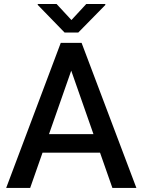

<svg xmlns="http://www.w3.org/2000/svg" viewBox="-20 -921 698 941"><path d="M530.8 0H648.4L379.9 -710.9H277.8L10.3 0H127.9L188.5 -172.9H470.2ZM220.2 -263.7 329.1 -574.7 438 -263.7ZM257.3 -901.4H165V-897L296.4 -761.7H363.8L496.1 -896.5V-901.4H402.8L330.1 -822.8Z"/></svg>

Font: Bert Sans Medium
Style: Regular
Weight: 500
Designer: Christian Robertson (Google), Cristiano Sobral
Foundry: Google, Cristiano Sobral
Version: Version 3.101